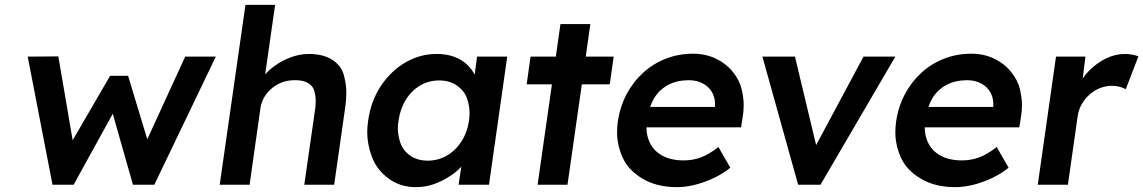

<svg xmlns="http://www.w3.org/2000/svg" viewBox="-20 -760 4704 790"><path d="M196 0 94 -527 220 -528 279 -183 433 -448H507L586 -187L742 -527H868L615 0H527L444 -292L283 0Z M884 0 990 -740H1112L1071 -454Q1079 -463 1090 -473Q1123 -502 1165.5 -520Q1208 -538 1250 -538Q1310 -538 1347 -514Q1384 -490 1394.5 -452Q1405 -414 1405 -379Q1405 -353 1401 -322L1355 0H1232L1277 -313Q1279 -330 1279 -344Q1279 -364 1273.5 -385Q1268 -406 1248 -418Q1228 -430 1197 -430Q1195 -430 1192 -430Q1165 -430 1141.5 -421.5Q1118 -413 1099.5 -397.5Q1081 -382 1068.5 -362Q1056 -342 1052 -318L1007 0Z M1691 10Q1626 10 1578 -26Q1530 -62 1510.5 -114Q1491 -166 1491 -216Q1491 -239 1495 -265Q1506 -344 1547 -406Q1588 -468 1648 -503Q1708 -538 1777 -538Q1817 -538 1848.5 -526.5Q1880 -515 1902 -494Q1921 -476 1933 -453L1943 -527H2067L1992 0H1867L1878 -74Q1857 -51 1829 -34Q1799 -14 1764 -2Q1729 10 1691 10ZM1740 -99Q1783 -99 1819 -120Q1855 -141 1879 -178.5Q1903 -216 1910 -265Q1912 -281 1912 -296Q1912 -326 1901 -356.5Q1890 -387 1860 -408Q1830 -429 1787 -429Q1744 -429 1708.5 -408Q1673 -387 1650 -350Q1627 -313 1620 -265Q1617 -247 1617 -231Q1617 -203 1627.5 -172Q1638 -141 1667.5 -120Q1697 -99 1740 -99Z M2147 -413 2163 -527H2267L2286 -661H2409L2390 -527H2505L2489 -413H2374L2315 0H2192L2251 -413Z M2765 10Q2682 10 2623.5 -25Q2565 -60 2542 -111.5Q2519 -163 2519 -215Q2519 -236 2522 -259Q2531 -321 2558 -372Q2585 -423 2626 -460.5Q2667 -498 2719.5 -518.5Q2772 -539 2831 -539Q2883 -539 2925 -519Q2967 -499 2995 -464.5Q3023 -430 3031.5 -393Q3040 -356 3040 -328Q3040 -304 3036 -279L3029 -236H2640Q2640 -205 2651 -179Q2667 -141 2703.5 -120.5Q2740 -100 2793 -100Q2830 -100 2863 -112Q2896 -124 2936 -155L2985 -70Q2954 -45 2917 -27.5Q2880 -10 2841 0Q2802 10 2765 10ZM2922 -320V-325Q2922 -329 2922 -333Q2922 -359 2909.5 -381Q2897 -403 2872 -416.5Q2847 -430 2815 -430Q2766 -430 2730 -411Q2694 -392 2672 -357Q2662 -340 2655 -320Z M3264 0 3117 -527H3251L3338 -163L3533 -527H3664L3356 0Z M3910 10Q3827 10 3768.5 -25Q3710 -60 3687 -111.5Q3664 -163 3664 -215Q3664 -236 3667 -259Q3676 -321 3703 -372Q3730 -423 3771 -460.5Q3812 -498 3864.5 -518.5Q3917 -539 3976 -539Q4028 -539 4070 -519Q4112 -499 4140 -464.5Q4168 -430 4176.5 -393Q4185 -356 4185 -328Q4185 -304 4181 -279L4174 -236H3785Q3785 -205 3796 -179Q3812 -141 3848.5 -120.5Q3885 -100 3938 -100Q3975 -100 4008 -112Q4041 -124 4081 -155L4130 -70Q4099 -45 4062 -27.5Q4025 -10 3986 0Q3947 10 3910 10ZM4067 -320V-325Q4067 -329 4067 -333Q4067 -359 4054.5 -381Q4042 -403 4017 -416.5Q3992 -430 3960 -430Q3911 -430 3875 -411Q3839 -392 3817 -357Q3807 -340 3800 -320Z M4250 0 4325 -527H4446L4435 -437Q4446 -454 4461 -469Q4493 -501 4531 -519.5Q4569 -538 4608 -538Q4625 -538 4640 -535Q4655 -532 4664 -528L4612 -393Q4602 -399 4586.5 -403Q4571 -407 4555 -407Q4530 -407 4506 -397.5Q4482 -388 4463 -371Q4444 -354 4431 -331.5Q4418 -309 4414 -281L4374 0Z"/></svg>

Font: Lexend Med
Style: Italic
Weight: 500
Italic angle: -8.13011°
Designer: Bonnie Shaver-Troup, Thomas Jockin
Foundry: Lexend
Version: Version 1.007